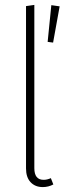

<svg xmlns="http://www.w3.org/2000/svg" viewBox="-20 -759 269 789"><path d="M155.8 9.8Q124.5 9.8 105.7 -10.3Q86.9 -30.3 86.9 -66.9V-733.9L121.1 -738.8V-67.9Q121.1 -20 159.2 -20Q173.8 -20 189 -26.9L199.2 -1Q178.7 9.8 155.8 9.8ZM198.2 -584 225.1 -732.9 190.9 -737.8 175.8 -586.9Z"/></svg>

Font: Fira Sans Compressed UltraLight
Style: Regular
Weight: 200
Width: 1
Designer: Carrois Corporate & Edenspiekermann AG
Foundry: Carrois Corporate GbR & Edenspiekermann AG
Version: Version 4.203;PS 004.203;hotconv 1.0.88;makeotf.lib2.5.64775